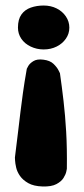

<svg xmlns="http://www.w3.org/2000/svg" viewBox="-20 -673 303 695"><path d="M134 2Q102 1 82.5 -10Q63 -21 52.5 -36Q42 -51 38.5 -66.5Q35 -82 34.5 -92.5Q34 -103 34 -103Q41 -158 45.5 -196.5Q50 -235 54 -267.5Q58 -300 63 -336.5Q68 -373 77 -424Q77 -424 82 -433.5Q87 -443 100.5 -451.5Q114 -460 137 -457Q161 -454 173.5 -442Q186 -430 191.5 -419Q197 -408 197 -408Q204 -359 210 -307.5Q216 -256 219.5 -196.5Q223 -137 222 -62Q222 -62 220 -52Q218 -42 210 -29Q202 -16 184 -6.5Q166 3 134 2ZM138 -494Q113 -494 91 -504.5Q69 -515 57 -533Q45 -551 45 -573Q45 -603 57.5 -620.5Q70 -638 91.5 -645.5Q113 -653 138 -653Q164 -653 185 -642.5Q206 -632 218.5 -613.5Q231 -595 231 -573Q231 -551 218.5 -533Q206 -515 185 -504.5Q164 -494 138 -494Z"/></svg>

Font: Sour Gummy Black ExtraBold
Style: Regular
Weight: 800
Version: Version 1.000